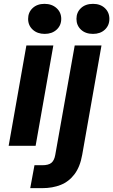

<svg xmlns="http://www.w3.org/2000/svg" viewBox="-20 -757 588 997"><path d="M25 0 117 -521H257L165 0ZM212 -581Q174 -581 150 -603Q126 -625 126 -659Q126 -693 149.5 -715Q173 -737 211 -737Q249 -737 273.5 -715Q298 -693 298 -659Q298 -625 274 -603Q250 -581 212 -581ZM137 220 159 101H199Q232 101 247 88.5Q262 76 267 47L368 -521H507L407 46Q396 109 367 147.5Q338 186 295.5 203Q253 220 199 220ZM463 -581Q424 -581 400.5 -603Q377 -625 377 -659Q377 -693 400.5 -715Q424 -737 463 -737Q501 -737 524.5 -715Q548 -693 548 -659Q548 -625 524.5 -603Q501 -581 463 -581Z"/></svg>

Font: DM Sans 10pt ExtraBold
Style: Italic
Weight: 800
Italic angle: -10°
Version: Version 4.004;gftools[0.9.30]